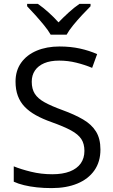

<svg xmlns="http://www.w3.org/2000/svg" viewBox="-20 -965 588 995"><path d="M500.5 -189.9Q500.5 -126.5 469 -81.8Q437.5 -37.1 380.9 -13.7Q324.2 9.8 247.6 9.8Q207 9.8 170.9 5.9Q134.8 2 104.5 -5.4Q74.2 -12.7 51.3 -23.4V-103Q87.9 -87.9 140.6 -75Q193.4 -62 251 -62Q304.7 -62 341.8 -76.4Q378.9 -90.8 398.2 -117.9Q417.5 -145 417.5 -183.1Q417.5 -219.7 401.4 -244.4Q385.3 -269 347.9 -289.3Q310.5 -309.6 246.1 -332.5Q200.7 -348.6 166 -367.9Q131.3 -387.2 107.9 -411.6Q84.5 -436 72.5 -468.3Q60.5 -500.5 60.5 -542Q60.5 -599.1 89.6 -639.9Q118.7 -680.7 170.2 -702.4Q221.7 -724.1 288.6 -724.1Q345.7 -724.1 394.3 -713.4Q442.9 -702.6 483.4 -684.6L457.5 -613.3Q418.9 -629.4 375.7 -640.1Q332.5 -650.9 286.6 -650.9Q240.7 -650.9 209.2 -637.5Q177.7 -624 161.1 -599.6Q144.5 -575.2 144.5 -541.5Q144.5 -503.9 160.4 -479Q176.3 -454.1 211.2 -434.8Q246.1 -415.5 303.7 -394.5Q366.7 -371.6 410.6 -345.9Q454.6 -320.3 477.5 -283.4Q500.5 -246.6 500.5 -189.9ZM242.7 -785.2Q230 -807.6 208 -834.5Q186 -861.3 162.4 -887.5Q138.7 -913.6 120.6 -932.6V-944.8H176.3Q202.6 -926.8 230.7 -901.6Q258.8 -876.5 283.2 -849.1Q309.6 -876.5 337.4 -901.6Q365.2 -926.8 391.6 -944.8H449.2V-932.6Q430.2 -913.6 405.8 -887.5Q381.3 -861.3 359.4 -834.5Q337.4 -807.6 325.2 -785.2Z"/></svg>

Font: Wonky
Style: Regular
Weight: 400
Designer: Monotype Design Team
Foundry: Monotype Imaging Inc.
Version: Version 3.000